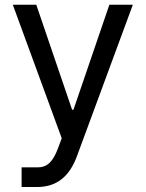

<svg xmlns="http://www.w3.org/2000/svg" viewBox="-20 -565 599 790"><path d="M132.5 204.5C211.3 204.5 265.3 163 296.5 77.8L526.6 -545.5H430L282.3 -113.6H276.6L129.3 -545.5H32.7L234 3.9L218.8 44.7C197.1 103.7 171.5 123.6 135.7 123.6H68.9V204.5Z"/></svg>

Font: GiG Sans Text
Style: Regular
Weight: 400
Designer: Andreas Faust
Version: Version 1.100;FEAKit 1.0